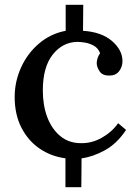

<svg xmlns="http://www.w3.org/2000/svg" viewBox="-20 -643 582 798"><path d="M252 135V15Q192 7 144.5 -25.5Q97 -58 69 -112.5Q41 -167 41 -240Q41 -304 67.5 -362.5Q94 -421 142 -462Q190 -503 253 -515V-623H326L325 -515Q402 -510 445.5 -472.5Q489 -435 489 -389Q489 -365 475 -347Q461 -329 436 -329Q406 -328 394 -346.5Q382 -365 382 -380Q382 -390 385.5 -401Q389 -412 396 -422Q388 -443 370 -453Q352 -463 333 -466Q314 -469 302 -469Q240 -468 199 -416Q158 -364 158 -267Q158 -205 176.5 -156Q195 -107 230.5 -77.5Q266 -48 316 -48Q362 -47 404 -71Q446 -95 471 -131L504 -103Q466 -46 416 -18.5Q366 9 319 15L318 135Z"/></svg>

Font: Lora Medium
Style: Regular
Weight: 500
Designer: Olga Karpushina, Alexei Vanyashin (Cyrillic)
Foundry: Cyreal
Version: Version 3.004